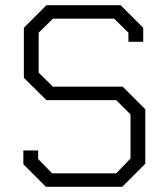

<svg xmlns="http://www.w3.org/2000/svg" viewBox="-20 -720 645 740"><path d="M70 -87V-140H127V-107L181 -52H428L483 -109V-279L428 -334H159L72 -420V-613L159 -700H445L532 -613V-559H475V-594L420 -648H184L129 -594V-440L184 -386H453L540 -299V-89L451 0H157Z"/></svg>

Font: Chakra Petch Light
Style: Regular
Weight: 300
Designer: Katatrad Aksorn Co.,Ltd.
Foundry: Cadson Demak Co.,Ltd.
Version: Version 1.000; ttfautohint (v1.6)